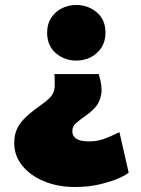

<svg xmlns="http://www.w3.org/2000/svg" viewBox="-20 -555 566 770"><path d="M281 195Q213 195 157.8 172.5Q102.5 150 69.8 110Q37 70 37 18Q37 -14.5 49 -39.5Q61 -64.5 86.2 -87.8Q111.5 -111 151 -139Q176.5 -157 187.2 -172Q198 -187 199.2 -206.5Q200.5 -226 198 -258H376Q391 -209.5 386.2 -178.8Q381.5 -148 365.2 -128.5Q349 -109 329 -95Q297 -72.5 283.5 -59.8Q270 -47 270 -29Q270 -9 286 1.5Q302 12 337 12Q370 12 397.2 2Q424.5 -8 459 -25L496 137Q488.5 145.5 457.8 159.2Q427 173 381 184Q335 195 281 195ZM286 -312Q239 -312 204 -341.8Q169 -371.5 169 -424Q169 -458.5 185 -483.2Q201 -508 227.8 -521.5Q254.5 -535 286 -535Q333.5 -535 368.2 -505.5Q403 -476 403 -424Q403 -389 386.8 -364Q370.5 -339 344 -325.5Q317.5 -312 286 -312Z"/></svg>

Font: Geologica Roman Black
Style: Regular
Weight: 900
Designer: Sindre Bremnes, Frode Helland
Foundry: Monokrom Skriftforlag AS
Version: Version 1.010;gftools[0.9.28]